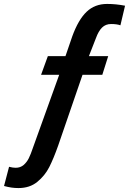

<svg xmlns="http://www.w3.org/2000/svg" viewBox="-26 -772 654 975"><path d="M-5.5 172.5 20 75Q39.5 80 53.5 80Q77.5 80 94 65.8Q110.5 51.5 120.5 31Q130.5 10.5 140.5 -19.5L274.5 -392H182.5L217 -487H306.5L341 -587.5Q372 -672.5 413.8 -712.2Q455.5 -752 518 -752Q562.5 -752 609 -743L585.5 -643.5Q568 -650 538 -650Q510.5 -650 492.2 -632Q474 -614 461 -578L425.5 -487H523.5L493.5 -392H393L269.5 -33Q246 33.5 224 76.8Q202 120 163.5 151.5Q125 183 68 183Q49 183 32 180.5Q15 178 -5.5 172.5Z"/></svg>

Font: JuliaMono ExtraBoldItalic
Style: Regular
Weight: 800
Italic angle: -9°
Monospace: yes
Designer: cormullion
Foundry: corm
Version: Version 0.049; ttfautohint (v1.8.4)